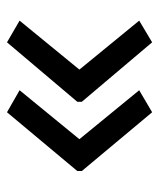

<svg xmlns="http://www.w3.org/2000/svg" viewBox="27 -538 455 549"><g transform="rotate(-90 254.5 -263.5)"><path d="M40 -270 208 -471 271 -435 131 -264 271 -93 208 -56 40 -257ZM238 -270 408 -471 470 -435 330 -264 470 -93 408 -56 238 -257Z"/></g></svg>

Font: Noto Sans Hebrew Droid
Style: Regular
Weight: 400
Designer: Monotype Design Team
Foundry: Monotype Imaging Inc.
Version: Version 1.100